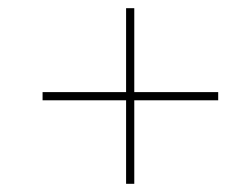

<svg xmlns="http://www.w3.org/2000/svg" viewBox="-20 -592 599 469"><path d="M288 -143H308V-347H513V-367H308V-572H288V-367H84V-347H288Z"/></svg>

Font: Noto Serif Display ExtraBold
Style: Italic
Weight: 800
Italic angle: -12°
Designer: Monotype Design Team
Foundry: Monotype Imaging Inc.
Version: Version 2.009